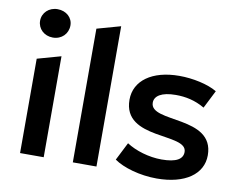

<svg xmlns="http://www.w3.org/2000/svg" viewBox="-83 -882 1237 1000"><g transform="rotate(10 536.0 -382.5)"><path d="M144 -622C191 -622 224 -656 224 -700C224 -741 190 -772 144 -772C98 -772 64 -739 64 -697C64 -655 98 -622 144 -622ZM81 -499V0H206V-534Z M360 -707V0H485V-742Z M804 7C954 7 1046 -58 1046 -158C1046 -367 716 -271 716 -379C716 -414 752 -439 828 -439C879 -439 930 -429 981 -399L1029 -494C981 -523 900 -540 829 -540C685 -540 594 -474 594 -373C594 -160 924 -256 924 -154C924 -117 891 -95 812 -95C745 -95 673 -117 626 -148L578 -53C626 -19 715 7 804 7Z"/></g></svg>

Font: Talent
Style: Bold
Weight: 600
Designer: Mike Powis
Version: Version 1.001;hotconv 1.0.109;makeotfexe 2.5.65596